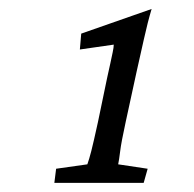

<svg xmlns="http://www.w3.org/2000/svg" viewBox="-20 -600 431 426"><path d="M258.8 -329.1Q249 -284.2 246.6 -264.2Q244.1 -244.1 242.2 -235.4L307.6 -225.6L298.8 -194.3H100.6L104.5 -225.6L173.8 -235.4Q177.7 -246.1 182.6 -265.1Q187.5 -284.2 197.3 -329.1L217.8 -427.7Q221.7 -444.3 224.6 -458.5Q227.5 -472.7 230 -483.9Q232.4 -495.1 232.4 -501L157.2 -490.2L160.2 -525.4L316.4 -580.1Q307.6 -550.8 299.3 -513.2Q291 -475.6 283.2 -441.4Z"/></svg>

Font: Crimson Pro Light
Style: Italic
Weight: 300
Italic angle: -12°
Designer: Jacques Le Bailly
Foundry: Baron von Fonthausen
Version: Version 1.003